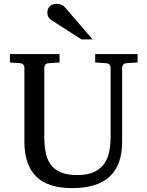

<svg xmlns="http://www.w3.org/2000/svg" viewBox="-20 -948 752 984"><path d="M627 -624Q616.2 -623 611.1 -616.2Q606 -609.4 606 -602.1V-222.2Q606 -160.6 589.4 -115.7Q572.8 -70.8 540.3 -41.5Q507.8 -12.2 459.7 2Q411.6 16.1 349.1 16.1Q225.1 16.1 165 -43.9Q105 -104 105 -222.2V-602.1Q105 -609.4 99.9 -616.2Q94.7 -623 84 -624L30.8 -627.9V-670.9H285.2V-627.9L228 -624Q217.3 -623 212.2 -616.2Q207 -609.4 207 -602.1V-248Q207 -204.1 213.9 -167.7Q220.7 -131.3 239.3 -105.5Q257.8 -79.6 290.8 -65.2Q323.7 -50.8 376 -50.8Q427.7 -50.8 460.9 -65.9Q494.1 -81.1 513.2 -107.7Q532.2 -134.3 539.6 -170.4Q546.9 -206.5 546.9 -248V-602.1Q546.9 -609.4 541.3 -616.2Q535.6 -623 524.9 -624L467.8 -627.9V-670.9H685.1V-627.9ZM397.5 -746.1 245.6 -843.3Q234.9 -850.1 228.8 -859.9Q222.7 -869.6 222.7 -883.3Q222.7 -891.1 225.1 -899.2Q227.5 -907.2 232.9 -913.6Q238.3 -919.9 247.1 -924.1Q255.9 -928.2 268.6 -928.2Q279.3 -928.2 286.6 -926.5Q293.9 -924.8 299.8 -921.4Q305.7 -918 310.5 -912.8Q315.4 -907.7 320.8 -901.4L454.6 -746.1Z"/></svg>

Font: BabelStone Ogham Pictish
Style: Bold
Weight: 700
Designer: Andrew West
Foundry: BabelStone
Version: Version 1.02 March 14, 2022